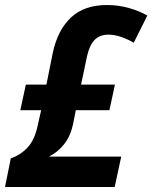

<svg xmlns="http://www.w3.org/2000/svg" viewBox="-30 -745 607 765"><path d="M13 -114Q53 -128 80.5 -158Q108 -188 120 -244L134 -306H51L73 -408H155L180 -533Q199 -624 252 -674.5Q305 -725 396 -725Q442 -725 484 -713Q526 -701 557 -683L503 -575Q478 -589 452 -598Q426 -607 402 -607Q368 -607 347.5 -586.5Q327 -566 317 -522L293 -408H428L406 -306H272L261 -250Q251 -203 226 -171Q201 -139 165 -121H453L427 0H-10Z"/></svg>

Font: Noto Sans SemiCondensed
Style: Bold Italic
Weight: 700
Width: 4
Italic angle: -12°
Designer: Monotype Design Team
Foundry: Monotype Imaging Inc.
Version: Version 2.013; ttfautohint (v1.8.4.7-5d5b)